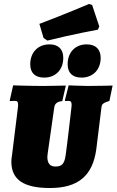

<svg xmlns="http://www.w3.org/2000/svg" viewBox="-20 -936 586 965"><path d="M472 -787 479 -803 443 -911 427 -916C427 -916 301 -862 178 -816L199 -745L218 -732C342 -763 472 -787 472 -787ZM202 -546C260 -546 298 -586 298 -645C298 -688 274 -713 229 -713C171 -713 132 -673 132 -613C132 -570 156 -546 202 -546ZM390 -546C447 -546 486 -586 486 -645C486 -688 461 -713 416 -713C358 -713 320 -673 320 -613C320 -570 344 -546 390 -546ZM220 -167 252 -391C254 -415 266 -425 293 -428L311 -506C311 -506 229 -504 198 -504C129 -504 46 -507 46 -507L29 -431L30 -428C30 -428 45 -429 53 -429C66 -429 71 -426 71 -409C71 -403 70 -396 69 -387L40 -153C38 -142 37 -132 37 -122C38 -32 100 9 231 9C373 9 446 -53 464 -186L490 -397C492 -413 497 -418 530 -429L546 -506C546 -506 475 -504 422 -504C393 -504 325 -507 325 -507L306 -431L309 -428C309 -428 317 -429 324 -429C335 -429 340 -424 340 -409C340 -403 339 -396 338 -387C338 -387 317 -203 310 -156C304 -113 291 -99 259 -99C231 -99 218 -115 218 -148C218 -151 219 -161 220 -167Z"/></svg>

Font: Alegreya SC Black
Style: Italic
Weight: 900
Italic angle: -7°
Designer: Juan Pablo del Peral
Foundry: Huerta Tipografica
Version: Version 2.007;PS 002.007;hotconv 1.0.88;makeotf.lib2.5.64775